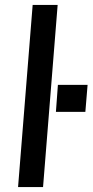

<svg xmlns="http://www.w3.org/2000/svg" viewBox="-20 -756 374 776"><path d="M53 0 112 -736H213L154 0ZM214 -413H334L325 -304H206Z"/></svg>

Font: Muli SemiBold
Style: Italic
Weight: 600
Italic angle: -4.541°
Designer: Vernon Adams
Foundry: Vernon Adams
Version: Version 2.100; ttfautohint (v1.8.1.43-b0c9)